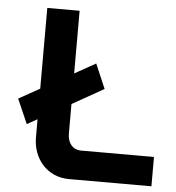

<svg xmlns="http://www.w3.org/2000/svg" viewBox="-50 -717 699 763"><g transform="rotate(5 300.0 -335.0)"><path d="M24 -301 67 -203 108 -226V-153C108 -71 164 0 253 0H582V-117H289C259 -117 237 -142 237 -179V-298L363 -369L321 -467L237 -420V-670H108V-348Z"/></g></svg>

Font: LT Wave Mono Bold
Style: Regular
Weight: 700
Designer: Daniel Lyons
Version: Version 2.5 (Glyphs App)